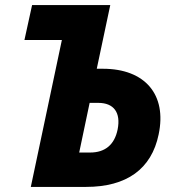

<svg xmlns="http://www.w3.org/2000/svg" viewBox="-20 -734 685 754"><path d="M101 0H318C477 0 575 -70 603 -206C636 -362 550 -464 384 -464H360L413 -714H106L76 -577H223ZM291 -135 332 -330H366C427 -330 455 -292 442 -226C430 -166 393 -135 334 -135Z"/></svg>

Font: Noto Sans SemiCondensed ExtraBold
Style: Italic
Weight: 800
Width: 4
Italic angle: -12°
Designer: Monotype Design Team
Foundry: Monotype Imaging Inc.
Version: Version 2.013